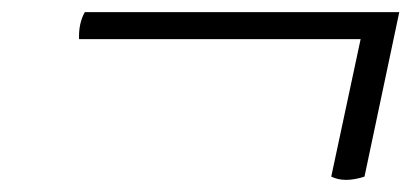

<svg xmlns="http://www.w3.org/2000/svg" viewBox="-20 -387 671 313"><path d="M520 -99.1 567.9 -323.2H108.9Q107.9 -348.6 118.2 -367.2H630.9L574.2 -99.1Q541.5 -88.4 520 -99.1Z"/></svg>

Font: Linux Libertine Display Slanted O
Style: Slanted
Weight: 400
Designer: Philipp H. Poll
Foundry: Philipp H. Poll
Version: Version 5.0.9